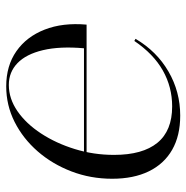

<svg xmlns="http://www.w3.org/2000/svg" viewBox="-10 -612 634 655"><g transform="rotate(90 307.5 -285.0)"><path d="M275 11.3Q204.8 11.3 155.2 -23.4Q105.6 -58.1 81.5 -119.8Q57.3 -181.5 64.5 -262.9H529V-254H145.2Q137.9 -171.8 151.6 -114.1Q165.3 -56.5 196 -27Q226.6 2.4 270.2 2.4Q316.9 2.4 359.7 -27Q402.4 -56.5 435.9 -107.7Q469.4 -158.9 489.1 -223Q508.9 -287.1 508.9 -356.5Q508.9 -454 467.7 -504.4Q426.6 -554.8 343.5 -554.8Q277.4 -554.8 221 -523Q164.5 -491.1 120.2 -425.8L112.9 -429.8Q155.6 -502.4 224.6 -542.3Q293.5 -582.3 375 -582.3Q443.5 -582.3 491.5 -554.8Q539.5 -527.4 564.9 -475.4Q590.3 -423.4 590.3 -350Q590.3 -276.6 565.3 -211.3Q540.3 -146 496.8 -96Q453.2 -46 396.4 -17.3Q339.5 11.3 275 11.3Z"/></g></svg>

Font: Playfair 144pt Light
Style: Italic
Weight: 300
Italic angle: -15.6°
Designer: Claus Eggers Sørensen
Foundry: Claus Eggers Sørensen
Version: Version 2.001;gftools[0.9.30]